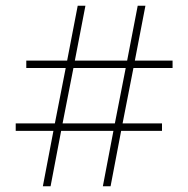

<svg xmlns="http://www.w3.org/2000/svg" viewBox="-20 -652 659 672"><path d="M167 -194H35V-220H172L210 -414H72V-440H215L252 -632H279L242 -440H425L462 -632H489L452 -440H584V-414H447L409 -220H547V-194H404L367 0H340L377 -194H194L157 0H130ZM382 -220 420 -414H237L199 -220Z"/></svg>

Font: Noto Sans Devanagari Thin
Style: Regular
Weight: 100
Designer: Jelle Bosma - Monotype Design Team
Foundry: Monotype Imaging Inc.
Version: Version 2.004; ttfautohint (v1.8.4.7-5d5b)